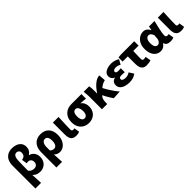

<svg xmlns="http://www.w3.org/2000/svg" viewBox="347 -2466 4321 4321"><g transform="rotate(-45 2508.0 -305.5)"><path d="M71 202V-529Q71 -610 100 -674Q129 -738 188.5 -775.5Q248 -813 341 -813Q405 -813 463 -791Q521 -769 557.5 -723Q594 -677 594 -604Q594 -548 570 -506.5Q546 -465 501 -436V-431Q543 -422 577.5 -394.5Q612 -367 632.5 -324.5Q653 -282 653 -229Q653 -166 633 -120Q613 -74 579.5 -44.5Q546 -15 505.5 -0.5Q465 14 424 14Q378 14 330 -1Q282 -16 238 -62Q242 6 245 71.5Q248 137 251 202ZM372 -132Q401 -132 425 -143.5Q449 -155 464 -179.5Q479 -204 479 -241Q479 -283 454 -313Q429 -343 380 -343Q367 -343 356 -341.5Q345 -340 335 -336L314 -466Q356 -472 380 -488.5Q404 -505 414 -530.5Q424 -556 424 -587Q424 -631 398.5 -652.5Q373 -674 341 -674Q293 -674 269 -631.5Q245 -589 243 -519Q240 -439 238.5 -359.5Q237 -280 237 -198Q269 -158 304.5 -145Q340 -132 372 -132Z M740 202V-270Q740 -379 776 -448Q812 -517 874 -550Q936 -583 1015 -583Q1140 -583 1211.5 -507Q1283 -431 1283 -294Q1283 -196 1249 -127Q1215 -58 1161 -22Q1107 14 1047 14Q1012 14 974 0.5Q936 -13 907 -48Q910 -5 912 37Q914 79 916 120Q918 161 920 202ZM1005 -132Q1031 -132 1053 -148Q1075 -164 1088 -199Q1101 -234 1101 -291Q1101 -341 1090.5 -373.5Q1080 -406 1059.5 -422Q1039 -438 1008 -438Q979 -438 956 -419Q933 -400 920 -366.5Q907 -333 907 -287V-174Q932 -148 956 -140Q980 -132 1005 -132Z M1567 14Q1501 14 1464.5 -11Q1428 -36 1413 -81Q1398 -126 1398 -185V-569H1578Q1576 -504 1572.5 -430.5Q1569 -357 1567 -290.5Q1565 -224 1565 -179Q1565 -151 1577 -140.5Q1589 -130 1614 -130Q1621 -130 1631 -131.5Q1641 -133 1649 -137L1670 -6Q1651 2 1628 8Q1605 14 1567 14Z M1970 14Q1895 14 1833.5 -19.5Q1772 -53 1735.5 -118.5Q1699 -184 1699 -278Q1699 -352 1722 -406.5Q1745 -461 1784.5 -497Q1824 -533 1874 -551Q1924 -569 1978 -569H2306V-423Q2260 -428 2225 -432Q2190 -436 2146 -437V-432Q2187 -408 2210 -360Q2233 -312 2233 -249Q2233 -168 2199.5 -109Q2166 -50 2106.5 -18Q2047 14 1970 14ZM1972 -130Q2001 -130 2021.5 -146Q2042 -162 2053 -193Q2064 -224 2064 -268Q2064 -312 2053.5 -347.5Q2043 -383 2022.5 -404Q2002 -425 1972 -425Q1944 -425 1923.5 -410.5Q1903 -396 1892 -363.5Q1881 -331 1881 -278Q1881 -231 1892 -197.5Q1903 -164 1923.5 -147Q1944 -130 1972 -130Z M2391 0V-392Q2391 -426 2388 -474.5Q2385 -523 2377 -569H2553Q2560 -541 2562 -504.5Q2564 -468 2564 -427V-331H2569Q2611 -395 2658.5 -449Q2706 -503 2763 -539Q2820 -575 2887 -583L2900 -417Q2855 -408 2815 -387Q2775 -366 2728.5 -326Q2682 -286 2617 -219Q2585 -187 2571.5 -143.5Q2558 -100 2558 -35V0ZM2757 13Q2736 -15 2713 -51Q2690 -87 2665 -131.5Q2640 -176 2614 -230L2728 -345Q2757 -289 2795.5 -225Q2834 -161 2876.5 -102Q2919 -43 2958 0Z M3261 14Q3188 14 3126.5 -5.5Q3065 -25 3028.5 -64.5Q2992 -104 2992 -163Q2992 -201 3005 -227.5Q3018 -254 3042.5 -271Q3067 -288 3101 -296V-301Q3058 -315 3036.5 -350Q3015 -385 3015 -419Q3015 -476 3050 -512Q3085 -548 3141.5 -565.5Q3198 -583 3263 -583Q3314 -583 3366 -568Q3418 -553 3461 -525L3396 -411Q3368 -429 3336.5 -438Q3305 -447 3273 -447Q3235 -447 3212 -432.5Q3189 -418 3189 -394Q3189 -371 3208 -360Q3227 -349 3263 -349Q3281 -349 3303 -350.5Q3325 -352 3344 -353V-227Q3319 -229 3293.5 -230.5Q3268 -232 3245 -232Q3204 -232 3185 -221Q3166 -210 3166 -181Q3166 -153 3195 -137.5Q3224 -122 3279 -122Q3303 -122 3337 -131Q3371 -140 3402 -164L3472 -52Q3417 -12 3365.5 1Q3314 14 3261 14Z M3808 14Q3747 14 3711 -11.5Q3675 -37 3659.5 -82Q3644 -127 3644 -187V-430H3479V-562L3564 -569H3987V-430H3818Q3815 -360 3813 -293.5Q3811 -227 3811 -181Q3811 -151 3823.5 -140.5Q3836 -130 3855 -130Q3871 -130 3886 -132Q3901 -134 3920 -139L3943 -6Q3915 2 3881 8Q3847 14 3808 14Z M4257 14Q4188 14 4136.5 -21.5Q4085 -57 4056.5 -124Q4028 -191 4028 -283Q4028 -377 4063.5 -444Q4099 -511 4156.5 -547Q4214 -583 4280 -583Q4312 -583 4340 -572Q4368 -561 4392 -537Q4416 -513 4434 -474H4439L4456 -569H4632Q4621 -521 4608 -466.5Q4595 -412 4583.5 -358.5Q4572 -305 4564.5 -259Q4557 -213 4557 -182Q4557 -152 4572.5 -141Q4588 -130 4612 -130Q4620 -130 4629.5 -131.5Q4639 -133 4649 -137L4670 -6Q4654 2 4628.5 8Q4603 14 4568 14Q4507 14 4470.5 -6.5Q4434 -27 4417 -78H4412Q4356 14 4257 14ZM4300 -132Q4324 -132 4345 -147.5Q4366 -163 4380.5 -189.5Q4395 -216 4397 -248L4404 -345Q4396 -367 4386 -384.5Q4376 -402 4364.5 -414Q4353 -426 4338.5 -432Q4324 -438 4307 -438Q4283 -438 4260.5 -422.5Q4238 -407 4224 -373.5Q4210 -340 4210 -285Q4210 -204 4234.5 -168Q4259 -132 4300 -132Z M4907 14Q4841 14 4804.5 -11Q4768 -36 4753 -81Q4738 -126 4738 -185V-569H4918Q4916 -504 4912.5 -430.5Q4909 -357 4907 -290.5Q4905 -224 4905 -179Q4905 -151 4917 -140.5Q4929 -130 4954 -130Q4961 -130 4971 -131.5Q4981 -133 4989 -137L5010 -6Q4991 2 4968 8Q4945 14 4907 14Z"/></g></svg>

Font: Noto Sans SC Black
Style: Regular
Weight: 900
Designer: Ryoko NISHIZUKA  (kana, bopomofo & ideographs); Paul D. Hunt (Latin, Greek & Cyrillic); Sandoll Communications , Soo-you
Foundry: Adobe
Version: Version 2.004-H2;hotconv 1.0.118;makeotfexe 2.5.65603